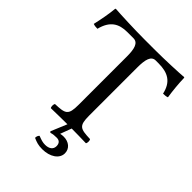

<svg xmlns="http://www.w3.org/2000/svg" viewBox="-242 -767 1082 1082"><g transform="rotate(45 298.5 -226.5)"><path d="M309 96C332 96 342 110 342 131C342 157 321 171 291 171C271 171 260 167 233 157C226 164 223 171 223 183C248 194 265 200 297 200C358 200 404 169 404 126C404 88 373 64 333 64C324 64 315 65 307 67L332 0C366 0 407 1 447 2C453 -4 453 -25 447 -31C367 -34 350 -39 350 -122V-504C350 -568 360 -606 396 -606H418C493 -606 540 -580 557 -503C568 -503 582 -504 591 -508C584 -554 579 -605 578 -650C578 -651 576 -653 575 -653C541 -650 430 -645 351 -645H265C188 -645 70 -650 32 -653C30 -653 28 -651 28 -650C24 -605 14 -553 3 -505C13 -501 25 -500 37 -500C57 -580 103 -606 169 -606H218C255 -606 265 -568 265 -507V-122C265 -39 248 -34 168 -31C162 -25 162 -4 168 2C213 1 260 0 298 0L258 96L264 102C280 97 290 96 309 96Z"/></g></svg>

Font: Libertinus Math
Style: Regular
Weight: 400
Designer: Philipp H. Poll, Khaled Hosny
Foundry: Caleb Maclennan
Version: Version 7.050;RELEASE